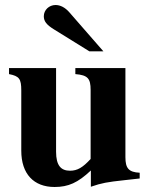

<svg xmlns="http://www.w3.org/2000/svg" viewBox="-20 -733 596 767"><path d="M538 -20V-43C494 -45 481 -61 481 -105V-461H281V-437C331 -433 342 -419 342 -374V-98C311 -64 289 -51 260 -51C224 -51 204 -71 204 -127V-461H16V-437C57 -429 65 -418 65 -372V-131C65 -38 115 14 198 14C253 14 291 -3 343 -52V13C386 -2 410 -6 475 -13ZM393 -528 256 -685C240 -703 221 -713 202 -713C176 -713 155 -693 155 -668C155 -648 166 -634 195 -616L337 -528Z"/></svg>

Font: XITS
Style: Bold
Weight: 700
Designer: MicroPress Inc., with final additions and corrections provided by Coen Hoffman, Elsevier (retired)
Version: Version 1.302